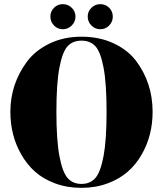

<svg xmlns="http://www.w3.org/2000/svg" viewBox="-20 -896 786 926"><path d="M82 -152Q30 -243 30 -357Q30 -491 111 -600Q151 -653 219 -686Q287 -719 373 -719Q459 -719 527 -687.5Q595 -656 635 -604Q716 -497 716 -357Q716 -243 664 -152Q607 -51 500 -12Q442 10 373 10Q304 10 246 -11.5Q188 -33 148.5 -68.5Q109 -104 82 -152ZM306 -37.5Q331 -9 373 -9Q415 -9 440 -37.5Q465 -66 479.5 -143.5Q494 -221 494 -357Q494 -493 479.5 -569.5Q465 -646 440 -673Q415 -700 373 -700Q331 -700 306 -673Q281 -646 266.5 -569.5Q252 -493 252 -357Q252 -221 266.5 -143.5Q281 -66 306 -37.5ZM421 -773Q403 -791 403 -816Q403 -841 421 -858.5Q439 -876 464 -876Q489 -876 506.5 -858.5Q524 -841 524 -816Q524 -791 506.5 -773Q489 -755 464 -755Q439 -755 421 -773ZM240.5 -773Q223 -791 223 -816Q223 -841 240.5 -858.5Q258 -876 283 -876Q308 -876 326 -858.5Q344 -841 344 -816Q344 -791 326 -773Q308 -755 283 -755Q258 -755 240.5 -773Z"/></svg>

Font: Elsie Black
Style: Regular
Weight: 900
Designer: Alejandro Inler
Foundry: Alejandro Inler
Version: 1.002